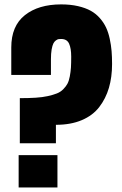

<svg xmlns="http://www.w3.org/2000/svg" viewBox="-20 -845 548 865"><path d="M255.4 -825.2Q297.4 -825.2 331.3 -817.4Q365.2 -809.6 388.9 -796.4Q412.6 -783.2 430.2 -762.9Q447.8 -742.7 458 -720.7Q468.3 -698.7 474.4 -670.2Q480.5 -641.6 482.7 -615.2Q484.9 -588.9 484.9 -556.6Q484.9 -497.6 470.7 -449.2Q456.5 -400.9 427.2 -362.8Q397.9 -324.7 348.4 -303.7Q298.8 -282.7 231.9 -282.7V-199.7H69.3V-402.8Q109.9 -402.8 140.6 -404.8Q171.4 -406.7 195.6 -412.1Q219.7 -417.5 236.3 -424.1Q252.9 -430.7 264.9 -442.9Q276.9 -455.1 283.7 -467.5Q290.5 -480 294.4 -500.5Q298.3 -521 299.6 -540.5Q300.8 -560.1 300.8 -589.8Q300.8 -627 291.3 -648.2Q281.7 -669.4 255.4 -669.4Q248.5 -669.4 243.7 -668.7Q238.8 -668 231.7 -662.8Q224.6 -657.7 220.2 -648.7Q215.8 -639.6 212.6 -621.8Q209.5 -604 209.5 -578.6V-507.3H30.8V-631.3Q30.8 -728 92 -776.6Q153.3 -825.2 255.4 -825.2ZM64 -0.5V-146H238.8V-0.5Z"/></svg>

Font: Anton
Style: Regular
Weight: 400
Foundry: vernon adams
Version: Version 1.000